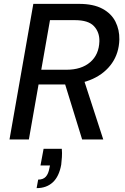

<svg xmlns="http://www.w3.org/2000/svg" viewBox="-20 -720 646 991"><path d="M29 0 152 -700H388Q462 -700 508.5 -675Q555 -650 576 -608Q597 -566 596 -516Q594 -446 558 -394Q522 -342 459 -313Q396 -284 313 -284H179L129 0ZM404 0 308 -311H412L513 0ZM193 -360H323Q400 -360 445.5 -399Q491 -438 493 -507Q494 -554 465 -585Q436 -616 367 -616H238ZM169 251 177 207Q203 207 216.5 192Q230 177 235 148L238 134H189L205 48H299Q301 70 299.5 91Q298 112 296 130Q285 191 252.5 221Q220 251 169 251Z"/></svg>

Font: DM Sans 17pt Medium
Style: Italic
Weight: 500
Italic angle: -10°
Version: Version 4.004;gftools[0.9.30]